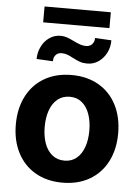

<svg xmlns="http://www.w3.org/2000/svg" viewBox="-59 -917 708 973"><g transform="rotate(5 295.0 -430.0)"><path d="M34.7 -263.2Q34.7 -344.9 66.5 -406.9Q98.2 -468.9 157.1 -503.1Q216.1 -537.3 295.2 -537.3Q374.3 -537.3 433.2 -503.1Q492.1 -468.9 523.7 -406.9Q555.4 -344.9 555.4 -263.2Q555.4 -181.9 523.7 -120Q492.1 -58.1 433.2 -23.9Q374.3 10.3 295.2 10.3Q216.1 10.3 157.1 -23.9Q98.2 -58.1 66.5 -120Q34.7 -181.9 34.7 -263.2ZM408.6 -264Q408.6 -311.1 395.6 -347.9Q382.6 -384.7 357.3 -405.7Q332 -426.7 296 -426.7Q259.2 -426.7 233.5 -405.9Q207.7 -385.1 194.6 -348.2Q181.5 -311.3 181.5 -264Q181.5 -216.9 194.6 -180.2Q207.7 -143.6 233.5 -122.7Q259.2 -101.8 296 -101.8Q332 -101.8 357.3 -122.7Q382.6 -143.6 395.6 -180.3Q408.6 -217.1 408.6 -264ZM368 -602Q346.5 -602 330.9 -607.5Q315.2 -613 294.5 -623.9Q276.1 -633.7 263.1 -638.4Q250.2 -643.1 233.6 -643.1Q222.7 -643.1 213.5 -637.8Q204.4 -632.5 199.1 -622.4Q193.8 -612.2 193.8 -598.4L110.7 -602.8Q110.9 -635.9 125.2 -665.4Q139.5 -694.9 165 -712.6Q190.5 -730.3 221.7 -730.3Q239.4 -730.3 254.7 -725Q269.9 -719.6 290.9 -709.4Q310.8 -699.7 325.1 -694.8Q339.3 -690 355.2 -690Q366.8 -690 376.1 -695.3Q385.4 -700.6 391 -710.6Q396.7 -720.7 396.7 -734.6L480 -729.9Q480.2 -695.2 465.4 -666Q450.5 -636.8 425.1 -619.4Q399.6 -602 368 -602ZM464.8 -790.6H127.7V-871.3H464.8Z"/></g></svg>

Font: Pretendard Variable
Style: Regular
Weight: 400
Designer: Base glyphs from Inter by Rasmus Andersson; Hangul glyphs from Noto Sans CJK(Source Han Sans) by Jang Soo-young and Kang
Foundry: Kil Hyung-jin
Version: Version 1.100;FEAKit 1.0